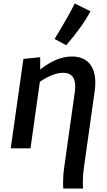

<svg xmlns="http://www.w3.org/2000/svg" viewBox="-20 -856 616 1108"><path d="M459 232 458 199 459 166Q459 147 466 99L526 -327Q530 -352 530 -379Q530 -452 495 -491Q460 -530 394 -530Q308 -530 212 -455V-526L115 -516L42 0H156L210 -384Q287 -436 344 -436Q414 -436 414 -358Q414 -341 411 -320L352 99Q345 147 345 166L344 199L345 232ZM362 -595Q455 -702 502 -791L411 -836Q385 -779 295 -631Z"/></svg>

Font: Brisa Sans Medium
Style: Italic
Weight: 600
Italic angle: -8°
Designer: Dalton Maag Ltd
Foundry: Dalton Maag Ltd
Version: Version 1.101;July 10, 2019;FontCreator 11.5.0.2425 64-bit